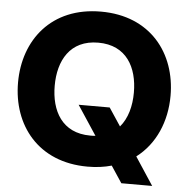

<svg xmlns="http://www.w3.org/2000/svg" viewBox="-55 -786 897 918"><g transform="rotate(5 393.0 -327.5)"><path d="M561 77H709L621 -57C711 -125 759 -236 759 -360C759 -564 631 -732 393 -732C155 -732 27 -564 27 -360C27 -156 155 12 393 12C435 12 473 7 508 -3ZM203 -360C203 -480 257 -583 393 -583C529 -583 583 -480 583 -360C583 -295 567 -235 531 -193L474 -279H325L418 -138C410 -137 402 -137 393 -137C257 -137 203 -240 203 -360Z"/></g></svg>

Font: Aspekta 750
Style: Regular
Weight: 750
Designer: Ivo Dolenc
Version: Version 2.000